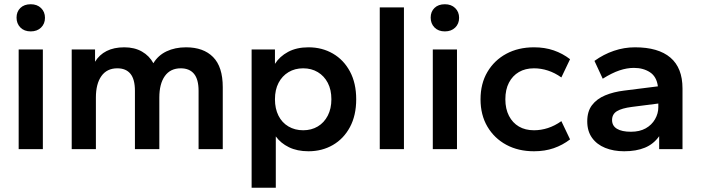

<svg xmlns="http://www.w3.org/2000/svg" viewBox="-20 -703 3305 905"><path d="M68 0V-470H182V0ZM125 -555Q94 -555 76 -573.5Q58 -592 58 -620Q58 -648 76 -665.5Q94 -683 125 -683Q155 -683 173.5 -665Q192 -647 192 -619Q192 -591 173.5 -573Q155 -555 125 -555Z M318 0V-470H428V-412Q448 -445 482.5 -462.5Q517 -480 566 -480Q614 -480 649 -460Q684 -440 703 -405Q725 -442 765 -461Q805 -480 857 -480Q939 -480 984.5 -434Q1030 -388 1030 -292V0H916V-275Q916 -329 894.5 -355Q873 -381 832 -381Q783 -381 757 -344.5Q731 -308 731 -243V0H616V-275Q616 -329 595 -355Q574 -381 533 -381Q484 -381 458 -344.5Q432 -308 432 -243V0Z M1166 182V-470H1276V-402Q1298 -437 1338 -458.5Q1378 -480 1434 -480Q1498 -480 1549 -450.5Q1600 -421 1629.5 -366Q1659 -311 1659 -235Q1659 -159 1629.5 -104Q1600 -49 1549 -19.5Q1498 10 1434 10Q1381 10 1342 -9Q1303 -28 1280 -60V182ZM1409 -89Q1448 -89 1478 -107Q1508 -125 1525 -158Q1542 -191 1542 -235Q1542 -280 1525 -312.5Q1508 -345 1478 -363Q1448 -381 1409 -381Q1370 -381 1340 -363Q1310 -345 1293 -312.5Q1276 -280 1276 -235Q1276 -191 1292.5 -158Q1309 -125 1339.5 -107Q1370 -89 1409 -89Z M1770 0V-668H1884V0Z M2020 0V-470H2134V0ZM2077 -555Q2046 -555 2028 -573.5Q2010 -592 2010 -620Q2010 -648 2028 -665.5Q2046 -683 2077 -683Q2107 -683 2125.5 -665Q2144 -647 2144 -619Q2144 -591 2125.5 -573Q2107 -555 2077 -555Z M2497 10Q2423 10 2366.5 -20.5Q2310 -51 2277.5 -106Q2245 -161 2245 -235Q2245 -309 2277.5 -364Q2310 -419 2366.5 -449.5Q2423 -480 2497 -480Q2548 -480 2590 -465.5Q2632 -451 2667 -424L2626 -338Q2595 -360 2562.5 -370.5Q2530 -381 2497 -381Q2456 -381 2426 -363.5Q2396 -346 2379 -313.5Q2362 -281 2362 -235Q2362 -190 2379 -157Q2396 -124 2426 -106.5Q2456 -89 2497 -89Q2530 -89 2562.5 -99.5Q2595 -110 2626 -132L2667 -46Q2632 -19 2590 -4.5Q2548 10 2497 10Z M2922 10Q2872 10 2832.5 -6Q2793 -22 2770.5 -53.5Q2748 -85 2748 -131Q2748 -178 2770.5 -207.5Q2793 -237 2832.5 -253.5Q2872 -270 2922 -276L3081 -296Q3075 -342 3043.5 -362.5Q3012 -383 2968 -383Q2935 -383 2899.5 -371Q2864 -359 2821 -332L2782 -416Q2825 -447 2873.5 -463.5Q2922 -480 2973 -480Q3083 -480 3140 -431.5Q3197 -383 3197 -286V0H3087V-61Q3061 -24 3020 -7Q2979 10 2922 10ZM2954 -82Q2995 -82 3023.5 -98Q3052 -114 3067.5 -141Q3083 -168 3083 -197V-215L2958 -199Q2911 -193 2888 -179Q2865 -165 2865 -137Q2865 -110 2888 -96Q2911 -82 2954 -82Z"/></svg>

Font: Gantari SemiBold
Style: Regular
Weight: 600
Designer: Anugrah Pasau
Foundry: Lafontype
Version: Version 1.000; ttfautohint (v1.8.3)